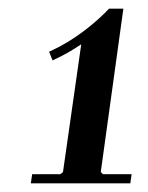

<svg xmlns="http://www.w3.org/2000/svg" viewBox="-20 -742 340 442"><path d="M217 -341H283L280 -320H51L54 -341H119L125 -346L167 -640Q152 -630 136.5 -621Q121 -612 101 -603L93 -623Q118 -634 142.5 -649.5Q167 -665 190 -684Q213 -703 231 -722H264L212 -346Z"/></svg>

Font: Brygada 1918 SemiBold
Style: Italic
Weight: 600
Italic angle: -8°
Designer: Mateusz Machalski | Borys Kosmynka | Przemek Hoffer
Foundry: NIEPODLEGLA 2018
Version: Version 3.006